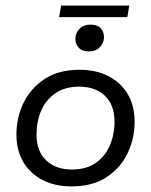

<svg xmlns="http://www.w3.org/2000/svg" viewBox="-20 -656 540 686"><path d="M235.7 10Q176.1 10 131.7 -13Q87.3 -36.1 63 -77.5Q38.7 -119 38.7 -175.8Q38.7 -236 64.1 -288.5Q89.6 -341 139.6 -373.8Q189.6 -406.7 263.9 -406.7Q323.6 -406.7 368 -383.6Q412.3 -360.6 436.7 -319.2Q461 -277.7 461 -220.9Q461 -161 435.8 -108.4Q410.5 -55.7 360.6 -22.9Q310.7 10 235.7 10ZM236.7 -50.3Q288.2 -50.3 322 -73.8Q355.7 -97.2 372.4 -136.3Q389.2 -175.4 389.2 -221.3Q389.2 -280.6 355.1 -313.5Q321.1 -346.4 262.9 -346.4Q212.1 -346.4 178 -322.9Q144 -299.5 127.2 -260.9Q110.5 -222.3 110.5 -175.4Q110.5 -116.1 144.7 -83.2Q179 -50.3 236.7 -50.3ZM297.4 -472.2Q273.9 -472.2 261.6 -485Q249.3 -497.9 249.3 -517.1Q249.3 -537.9 264 -553Q278.7 -568.1 303.9 -568.1Q327.5 -568.1 339.5 -555.6Q351.5 -543 351.5 -522.8Q351.5 -503.2 337 -487.7Q322.6 -472.2 297.4 -472.2ZM191.2 -594.7 198.3 -636.1H441.9L434.9 -594.7Z"/></svg>

Font: Rokkitt SemiBold
Style: Italic
Weight: 600
Italic angle: -9°
Designer: Vernon Adams
Foundry: Vernon Adams
Version: Version 3.103